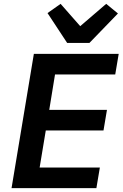

<svg xmlns="http://www.w3.org/2000/svg" viewBox="-20 -978 640 998"><path d="M481 0 499 -107H186L218 -300H518L536 -407H236L266 -591H579L597 -698H156L40 0ZM445 -755 593 -908 532 -958 397 -842 295 -958 227 -910 329 -755Z"/></svg>

Font: IBM Plex Mono SmBld
Style: Italic
Weight: 600
Italic angle: -9.5°
Monospace: yes
Designer: Mike Abbink, Paul van der Laan, Pieter van Rosmalen
Foundry: Bold Monday
Version: Version 2.004